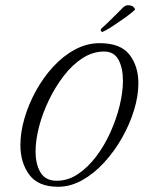

<svg xmlns="http://www.w3.org/2000/svg" viewBox="-20 -705 549 734"><path d="M202 9Q126 9 92 -37Q58 -83 58 -150Q58 -199 73.5 -252.5Q89 -306 117 -357Q145 -408 183 -449.5Q221 -491 266.5 -515.5Q312 -540 361 -540Q441 -540 475 -496Q509 -452 509 -387Q509 -338 492.5 -284Q476 -230 446.5 -178Q417 -126 378 -83.5Q339 -41 294 -16Q249 9 202 9ZM197 -14Q240 -14 278 -39.5Q316 -65 347.5 -106.5Q379 -148 402 -199Q425 -250 437.5 -301.5Q450 -353 450 -396Q450 -445 433 -476.5Q416 -508 378 -508Q335 -508 296 -483Q257 -458 224.5 -416Q192 -374 167.5 -323.5Q143 -273 129.5 -221.5Q116 -170 116 -126Q116 -77 135 -45.5Q154 -14 197 -14ZM372 -583Q369 -582 366 -587Q363 -592 369 -597Q388 -614 411.5 -637.5Q435 -661 445 -671Q449 -676 455.5 -680.5Q462 -685 468 -685Q483 -685 489.5 -679Q496 -673 496 -669Q496 -667 482.5 -656Q469 -645 452.5 -633.5Q436 -622 427 -616Q421 -612 409 -604Q397 -596 386 -590Q375 -584 372 -583Z"/></svg>

Font: Birthstone
Style: Regular
Weight: 400
Designer: Robert E. Leuschke
Foundry: Robert E. Leuschke
Version: Version 1.013; ttfautohint (v1.8.3)